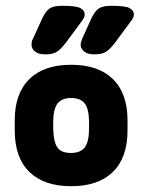

<svg xmlns="http://www.w3.org/2000/svg" viewBox="-20 -633 492 664"><path d="M31 -217V-182Q31 -88 81.5 -38.5Q132 11 226 11Q320 11 370.5 -38.5Q421 -88 421 -182V-217Q421 -310 370.5 -359.5Q320 -409 226 -409Q132 -409 81.5 -359.5Q31 -310 31 -217ZM288 -209V-189Q288 -144 273.5 -124Q259 -104 225 -104Q192 -104 178.5 -123Q165 -142 164 -189V-209Q164 -255 178.5 -274.5Q193 -294 226 -294Q259 -294 273.5 -274.5Q288 -255 288 -209ZM196 -613Q166 -613 152 -604Q138 -595 125 -567L95 -501Q91 -495 90 -489Q89 -483 89 -478Q89 -465 101 -455Q113 -445 136 -445Q162 -445 176 -453.5Q190 -462 209 -487L263 -560Q273 -573 273 -582Q273 -597 258 -605Q243 -613 196 -613ZM366 -613Q336 -613 322 -604Q308 -595 295 -567L265 -501Q262 -494 260.5 -488.5Q259 -483 259 -478Q259 -465 271 -455Q283 -445 306 -445Q332 -445 346 -453.5Q360 -462 379 -487L433 -560Q443 -573 443 -583Q443 -597 428 -605Q413 -613 366 -613Z"/></svg>

Font: Beiruti ExtraBold
Style: Regular
Weight: 800
Designer: Arlette Boutros
Foundry: Boutros
Version: Version 1.41